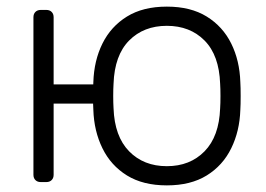

<svg xmlns="http://www.w3.org/2000/svg" viewBox="-20 -550 803 580"><path d="M277 -237H142V-22Q142 -12 136 -6Q130 0 120 0H103Q93 0 87 -6Q81 -12 81 -22V-498Q81 -508 87 -514Q93 -520 103 -520H120Q130 -520 136 -514Q142 -508 142 -498V-295H277ZM484 10Q412 10 363.5 -20Q315 -50 289.5 -102Q264 -154 262 -218Q261 -233 261 -260Q261 -287 262 -302Q264 -367 289.5 -418.5Q315 -470 363.5 -500Q412 -530 484 -530Q556 -530 604.5 -500Q653 -470 678.5 -418.5Q704 -367 706 -302Q707 -287 707 -260Q707 -233 706 -218Q704 -154 678.5 -102Q653 -50 604.5 -20Q556 10 484 10ZM484 -48Q554 -48 598 -93Q642 -138 645 -223Q646 -238 646 -260Q646 -282 645 -297Q642 -383 598 -427.5Q554 -472 484 -472Q414 -472 370 -427.5Q326 -383 323 -297Q322 -282 322 -260Q322 -238 323 -223Q326 -138 370 -93Q414 -48 484 -48Z"/></svg>

Font: Rubik Light
Style: Regular
Weight: 300
Designer: Hubert and Fischer
Foundry: Hubert and Fischer
Version: Version 2.300;gftools[0.9.30]